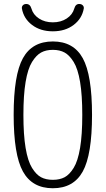

<svg xmlns="http://www.w3.org/2000/svg" viewBox="-20 -952 540 981"><path d="M310.1 -683.6Q285.2 -697.3 250 -697.3Q214.8 -697.3 189.9 -683.6Q165 -669.9 143.6 -635.3Q122.1 -600.6 110.8 -533.2Q99.6 -465.8 99.6 -364.7Q99.6 -263.7 110.8 -196.3Q122.1 -128.9 143.6 -94.2Q165 -59.6 189.9 -46.4Q214.8 -33.2 250 -33.2Q285.2 -33.2 310.1 -46.4Q335 -59.6 356.4 -94.2Q377.9 -128.9 389.2 -196.3Q400.4 -263.7 400.4 -364.7Q400.4 -465.8 389.2 -533.2Q377.9 -600.6 356.4 -635.3Q335 -669.9 310.1 -683.6ZM402.8 -75.7Q355.5 9.8 250 9.8Q144.5 9.8 97.2 -75.7Q49.8 -161.1 49.8 -365.2Q49.8 -569.3 97.2 -654.8Q144.5 -740.2 250 -740.2Q355.5 -740.2 402.8 -654.8Q450.2 -569.3 450.2 -365.2Q450.2 -161.1 402.8 -75.7ZM359.4 -908.2Q366.2 -932.6 385.7 -931.6Q395.5 -931.6 402.3 -925.3Q409.2 -918.9 408.2 -909.2Q399.4 -857.4 356.4 -824.7Q313.5 -792 250 -792Q186.5 -792 143.6 -824.7Q100.6 -857.4 91.8 -909.2Q90.8 -918.9 97.2 -925.3Q103.5 -931.6 114.3 -931.6Q133.8 -931.6 140.6 -908.2Q149.4 -877 179.2 -857.4Q209 -837.9 250 -837.9Q291 -837.9 320.8 -857.4Q350.6 -877 359.4 -908.2Z"/></svg>

Font: Rounded-L Mgen+ 1mn light
Style: Regular
Weight: 200
Designer: [Source Han Sans]
Ryoko NISHIZUKA  (kana & ideographs); Paul D. Hunt (Latin, Greek & Cyrillic); Wenlong ZHANG  (bopomofo
Version: Version 1.059.20150602